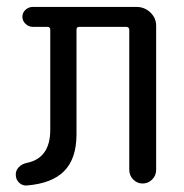

<svg xmlns="http://www.w3.org/2000/svg" viewBox="-20 -539 540 565"><path d="M58.6 6.8Q45.9 7.8 36.1 -1.5Q26.4 -10.7 26.4 -25.4Q26.4 -38.1 35.6 -47.4Q44.9 -56.6 58.6 -59.6Q127.9 -73.2 127.9 -157.2V-451.2Q127.9 -460 119.1 -460H76.2Q64.5 -460 55.2 -468.8Q45.9 -477.5 45.9 -489.7Q45.9 -502 55.2 -510.3Q64.5 -518.6 76.2 -518.6H381.8Q405.3 -518.6 422.4 -502.4Q439.5 -486.3 439.5 -462.9V-39.1Q439.5 -22.5 427.7 -10.7Q416 1 399.4 1Q383.8 1 372.1 -10.7Q360.4 -22.5 360.4 -39.1V-451.2Q360.4 -460 350.6 -460H212.9Q205.1 -460 205.1 -451.2V-143.6Q205.1 -72.3 168.9 -35.6Q132.8 1 58.6 6.8Z"/></svg>

Font: Rounded Mgen+ 1mn regular
Style: Regular
Weight: 400
Designer: [Source Han Sans]
Ryoko NISHIZUKA  (kana & ideographs); Paul D. Hunt (Latin, Greek & Cyrillic); Wenlong ZHANG  (bopomofo
Version: Version 1.059.20150602